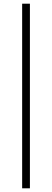

<svg xmlns="http://www.w3.org/2000/svg" viewBox="-20 -770 282 1040"><path d="M100 250V-750H142V250Z"/></svg>

Font: Spectral Light
Style: Regular
Weight: 300
Designer: Jean-Baptiste Levee
Foundry: Production Type
Version: Version 2.001